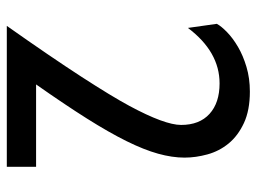

<svg xmlns="http://www.w3.org/2000/svg" viewBox="-115 -639 754 564"><g transform="rotate(90 262.0 -357.0)"><path d="M470 0H56Q147 -129 205 -218.5Q263 -308 291 -360Q347 -464 347 -512Q347 -566 314.5 -595.5Q282 -625 225 -625Q132 -625 62 -532L50 -617Q57 -630 74.5 -647Q92 -664 117.5 -679Q143 -694 176.5 -704Q210 -714 249 -714Q304 -714 341.5 -696.5Q379 -679 401.5 -651.5Q424 -624 433.5 -589.5Q443 -555 443 -522Q443 -486 431.5 -444.5Q420 -403 394.5 -351.5Q369 -300 328 -235Q287 -170 228 -86H470Z"/></g></svg>

Font: Cabin
Style: Regular
Weight: 400
Designer: Pablo Impallari
Foundry: Pablo Impallari
Version: Version 1.007